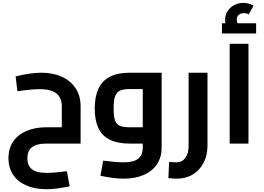

<svg xmlns="http://www.w3.org/2000/svg" viewBox="-20 -1017 1870 1360"><path d="M453.9 195.8 473.5 302.7Q428 312.3 387.6 317.8Q347.1 323.3 309.4 323.3Q228.4 323.3 167.5 297.2Q106.5 271.1 73.3 221.6Q40 172 40 103.5Q40 34.7 73.3 -14.4Q106.5 -63.4 167.5 -89.5Q228.4 -115.6 310.1 -115.6H417.8V0H310.1Q238.5 0 206.1 26Q173.7 51.9 173.7 104.2Q173.7 155.8 206.1 181.7Q238.5 207.7 309.4 207.7Q333.7 207.7 368.9 204.9Q404.1 202.1 453.9 195.8ZM103.4 -370.9 90.6 -475.8Q135.4 -486.9 182.1 -494.4Q228.9 -501.9 273.3 -501.9Q355.4 -501.9 417.8 -473.4Q480.1 -445 515.5 -392Q550.9 -339 550.9 -264V0H417.8V-264Q417.8 -323.7 380.1 -354.7Q342.3 -385.6 261.6 -385.6Q237.5 -385.6 195.7 -381.9Q154 -378.2 103.4 -370.9Z M855.4 248.5Q817.8 248.5 777.3 243Q736.9 237.5 691.4 227.9L711 121Q761.4 127.2 796.3 130Q831.2 132.8 855.4 132.8Q927 132.8 959.1 106.9Q991.2 80.9 991.2 29.3V-409.6L1024.3 -386.3H898.8Q858.4 -386.3 833.2 -376.5Q807.9 -366.7 796.3 -337.1Q784.7 -307.6 784.7 -248.1Q784.7 -190.9 795.4 -162.5Q806 -134.1 831.1 -124.9Q856.1 -115.6 898.8 -115.6H991.2V0H898.8Q813.7 0 758.7 -26.9Q703.7 -53.8 677.4 -108.9Q651 -164 651 -248.1Q651 -332.2 677.4 -388.8Q703.7 -445.5 758.7 -473.7Q813.7 -501.9 898.8 -501.9H1124.9V28.7Q1124.9 97.2 1091.6 146.7Q1058.3 196.2 997.9 222.3Q937.5 248.5 855.4 248.5Z M1231.6 248.5Q1219.4 248.5 1204.1 247.2Q1188.9 245.9 1172.6 244.5L1178.1 130.4Q1194 131 1208.3 131.9Q1222.6 132.8 1230.1 132.8Q1269.5 132.8 1292.7 102.1Q1316 71.4 1316 14.9V-501.9H1449.7V14.9Q1449.7 83.1 1422.2 136.1Q1394.7 189.1 1345.7 218.8Q1296.7 248.5 1231.6 248.5Z M1606.9 0V-706.7H1740V0ZM1613.4 -787.6Q1594 -810.6 1584.1 -831.7Q1574.3 -852.8 1574.3 -876.5Q1574.3 -910.8 1592 -938Q1609.8 -965.2 1639.1 -980.9Q1668.5 -996.6 1703.3 -996.6Q1722.4 -996.6 1742.2 -991.3Q1762 -986.1 1775.9 -976.5L1741.9 -915.5Q1733.1 -920.5 1724.5 -922.2Q1715.9 -923.9 1707.1 -923.9Q1683.3 -923.9 1670.2 -911.1Q1657.1 -898.3 1657.1 -877.6Q1657.1 -865.4 1662 -854.4Q1666.9 -843.3 1677.2 -830.8ZM1552.2 -779.9V-852H1794.3V-779.9Z"/></svg>

Font: Cairo
Style: Regular
Weight: 400
Designer: Mohamed Gaber, Accademia di Belle Arti di Urbino
Foundry: Kief Type Foundry, Accademia di Belle Arti di Urbino
Version: Version 3.120